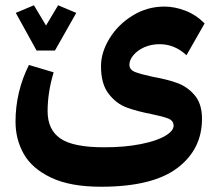

<svg xmlns="http://www.w3.org/2000/svg" viewBox="-20 -592 847 730"><path d="M561 -300Q617 -290 655 -276Q693 -262 720.5 -229.5Q748 -197 748 -140Q748 -24 654 47Q560 118 364 118Q247 118 174.5 83.5Q102 49 70.5 -6.5Q39 -62 39 -129Q39 -243 90 -345L184 -317Q161 -241 161 -169Q161 -99 209.5 -65.5Q258 -32 376 -32Q454 -32 514.5 -44Q575 -56 607.5 -75Q640 -94 640 -114Q640 -133 620.5 -141Q601 -149 557 -158Q500 -169 461 -183.5Q422 -198 393 -235.5Q364 -273 364 -340Q364 -393 396.5 -446Q429 -499 484.5 -533Q540 -567 605 -567Q644 -567 684.5 -551.5Q725 -536 758 -503L689 -382Q644 -424 587 -424Q555 -424 529 -412.5Q503 -401 487.5 -382.5Q472 -364 472 -346Q472 -327 493 -318.5Q514 -310 561 -300ZM155 -495 201 -572 270 -543 189 -400H119L40 -543L109 -572Z"/></svg>

Font: FiraGOUPP
Style: Bold
Weight: 700
Designer: bBox Type
Foundry: bBox Type GmbH
Version: Version 1.001